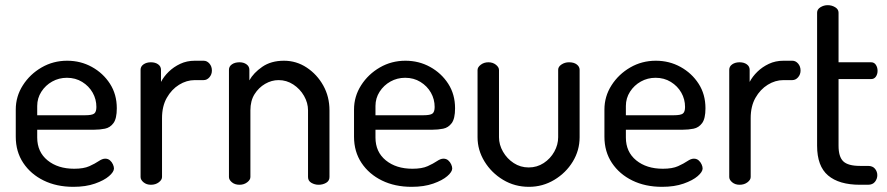

<svg xmlns="http://www.w3.org/2000/svg" viewBox="-20 -715 3434 743"><path d="M264 8Q199 8 149 -16.5Q99 -41 70 -84.5Q41 -128 41 -186V-291Q41 -342 68.5 -385Q96 -428 141 -454Q186 -480 240 -480Q292 -480 335.5 -456Q379 -432 405.5 -391Q432 -350 432 -296Q432 -256 419 -238.5Q406 -221 386 -217Q366 -213 344 -213H124V-183Q124 -127 164 -94.5Q204 -62 267 -62Q304 -62 326 -72Q348 -82 362 -91.5Q376 -101 387 -101Q398 -101 405.5 -94.5Q413 -88 417 -79Q421 -70 421 -63Q421 -50 402 -33.5Q383 -17 347.5 -4.5Q312 8 264 8ZM124 -269H309Q336 -269 344.5 -275.5Q353 -282 353 -301Q353 -331 338.5 -356.5Q324 -382 298 -398Q272 -414 239 -414Q208 -414 182 -399.5Q156 -385 140 -360Q124 -335 124 -305Z M564 0Q547 0 535.5 -9.5Q524 -19 524 -30V-445Q524 -458 535.5 -466Q547 -474 564 -474Q581 -474 592 -466Q603 -458 603 -445V-398Q614 -419 633 -437.5Q652 -456 677.5 -468Q703 -480 734 -480H768Q781 -480 790.5 -469Q800 -458 800 -442Q800 -427 790.5 -416Q781 -405 768 -405H734Q702 -405 673 -387Q644 -369 625.5 -336.5Q607 -304 607 -258V-30Q607 -19 594.5 -9.5Q582 0 564 0Z M907 0Q889 0 877.5 -9.5Q866 -19 866 -30V-445Q866 -458 877.5 -466Q889 -474 907 -474Q923 -474 934 -466Q945 -458 945 -445V-404Q961 -433 995 -456.5Q1029 -480 1079 -480Q1127 -480 1167 -453.5Q1207 -427 1231 -384Q1255 -341 1255 -288V-30Q1255 -15 1242 -7.5Q1229 0 1213 0Q1198 0 1185 -7.5Q1172 -15 1172 -30V-288Q1172 -317 1156.5 -344Q1141 -371 1115 -388Q1089 -405 1058 -405Q1031 -405 1006 -390.5Q981 -376 965 -350.5Q949 -325 949 -288V-30Q949 -19 936.5 -9.5Q924 0 907 0Z M1573 8Q1508 8 1458 -16.5Q1408 -41 1379 -84.5Q1350 -128 1350 -186V-291Q1350 -342 1377.5 -385Q1405 -428 1450 -454Q1495 -480 1549 -480Q1601 -480 1644.5 -456Q1688 -432 1714.5 -391Q1741 -350 1741 -296Q1741 -256 1728 -238.5Q1715 -221 1695 -217Q1675 -213 1653 -213H1433V-183Q1433 -127 1473 -94.5Q1513 -62 1576 -62Q1613 -62 1635 -72Q1657 -82 1671 -91.5Q1685 -101 1696 -101Q1707 -101 1714.5 -94.5Q1722 -88 1726 -79Q1730 -70 1730 -63Q1730 -50 1711 -33.5Q1692 -17 1656.5 -4.5Q1621 8 1573 8ZM1433 -269H1618Q1645 -269 1653.5 -275.5Q1662 -282 1662 -301Q1662 -331 1647.5 -356.5Q1633 -382 1607 -398Q1581 -414 1548 -414Q1517 -414 1491 -399.5Q1465 -385 1449 -360Q1433 -335 1433 -305Z M2027 8Q1972 8 1927 -19Q1882 -46 1855 -90Q1828 -134 1828 -184V-444Q1828 -455 1840.5 -464.5Q1853 -474 1870 -474Q1887 -474 1899 -464.5Q1911 -455 1911 -444V-184Q1911 -155 1926.5 -128Q1942 -101 1968 -84Q1994 -67 2026 -67Q2058 -67 2084 -84Q2110 -101 2125 -128Q2140 -155 2140 -184V-445Q2140 -457 2153 -465.5Q2166 -474 2182 -474Q2201 -474 2212 -465.5Q2223 -457 2223 -445V-184Q2223 -133 2196.5 -89.5Q2170 -46 2125 -19Q2080 8 2027 8Z M2542 8Q2477 8 2427 -16.5Q2377 -41 2348 -84.5Q2319 -128 2319 -186V-291Q2319 -342 2346.5 -385Q2374 -428 2419 -454Q2464 -480 2518 -480Q2570 -480 2613.5 -456Q2657 -432 2683.5 -391Q2710 -350 2710 -296Q2710 -256 2697 -238.5Q2684 -221 2664 -217Q2644 -213 2622 -213H2402V-183Q2402 -127 2442 -94.5Q2482 -62 2545 -62Q2582 -62 2604 -72Q2626 -82 2640 -91.5Q2654 -101 2665 -101Q2676 -101 2683.5 -94.5Q2691 -88 2695 -79Q2699 -70 2699 -63Q2699 -50 2680 -33.5Q2661 -17 2625.5 -4.5Q2590 8 2542 8ZM2402 -269H2587Q2614 -269 2622.5 -275.5Q2631 -282 2631 -301Q2631 -331 2616.5 -356.5Q2602 -382 2576 -398Q2550 -414 2517 -414Q2486 -414 2460 -399.5Q2434 -385 2418 -360Q2402 -335 2402 -305Z M2842 0Q2825 0 2813.5 -9.5Q2802 -19 2802 -30V-445Q2802 -458 2813.5 -466Q2825 -474 2842 -474Q2859 -474 2870 -466Q2881 -458 2881 -445V-398Q2892 -419 2911 -437.5Q2930 -456 2955.5 -468Q2981 -480 3012 -480H3046Q3059 -480 3068.5 -469Q3078 -458 3078 -442Q3078 -427 3068.5 -416Q3059 -405 3046 -405H3012Q2980 -405 2951 -387Q2922 -369 2903.5 -336.5Q2885 -304 2885 -258V-30Q2885 -19 2872.5 -9.5Q2860 0 2842 0Z M3308 0Q3227 0 3184.5 -36Q3142 -72 3142 -151V-666Q3142 -679 3155 -687Q3168 -695 3183 -695Q3199 -695 3212 -687Q3225 -679 3225 -666V-474H3351Q3363 -474 3369.5 -464Q3376 -454 3376 -441Q3376 -428 3369.5 -418.5Q3363 -409 3351 -409H3225V-151Q3225 -108 3243.5 -90.5Q3262 -73 3308 -73H3339Q3357 -73 3366 -62Q3375 -51 3375 -37Q3375 -23 3366 -11.5Q3357 0 3339 0Z"/></svg>

Font: Dosis Medium
Style: Regular
Weight: 500
Designer: EdgarTolentino, PabloImpallari, IginoMarini
Foundry: EdgarTolentino, PabloImpallari, IginoMarini
Version: Version 3.001; ttfautohint (v1.8.2)